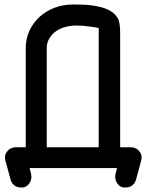

<svg xmlns="http://www.w3.org/2000/svg" viewBox="-20 -744 649 850"><path d="M111 0 118 28Q118 31 118.5 33.5Q119 36 119 40Q119 56 107.5 71Q96 86 78 86H71Q56 86 44 77Q32 68 27 52L6 -26Q4 -31 3 -37Q2 -43 2 -48Q2 -63 14 -76.5Q26 -90 46 -92H94V-531Q94 -574 111 -609.5Q128 -645 156.5 -670.5Q185 -696 222.5 -710Q260 -724 302 -724Q319 -724 341.5 -723.5Q364 -723 387.5 -720Q411 -717 433.5 -710.5Q456 -704 473.5 -692.5Q491 -681 501.5 -663Q512 -645 512 -596V-92H563Q583 -90 595 -76.5Q607 -63 607 -48Q607 -43 606 -37Q605 -31 603 -26L582 52Q577 68 565 77Q553 86 538 86H531Q513 86 501.5 71Q490 56 490 40Q490 36 490.5 33.5Q491 31 491 28L498 0ZM187 -92H417V-620Q410 -622 398.5 -623.5Q387 -625 373.5 -627Q360 -629 345.5 -630Q331 -631 318 -631Q294 -631 270.5 -625Q247 -619 229 -606.5Q211 -594 199 -575Q187 -556 187 -531Z"/></svg>

Font: VDS
Style: Regular
Weight: 400
Designer: artmaker
Foundry: artmaker
Version: Version 1.000 2009 initial release